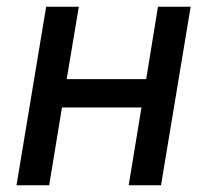

<svg xmlns="http://www.w3.org/2000/svg" viewBox="-20 -550 640 570"><path d="M29 0 117 -530H214L178 -315H414L449 -530H546L458 0H362L400 -231H164L126 0Z"/></svg>

Font: Iosevka Curly MdExObl
Style: Regular
Weight: 500
Width: 7
Italic angle: -9°
Monospace: yes
Designer: Belleve Invis
Foundry: Belleve Invis
Version: Version 11.1.0; ttfautohint (v1.8.3)